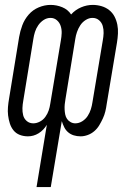

<svg xmlns="http://www.w3.org/2000/svg" viewBox="-20 -548 540 783"><path d="M129 215 171 -39Q165 -29 156.5 -20Q148 -11 137.5 -4.5Q127 2 116 5Q105 8 94 8Q76 8 60.5 2Q45 -4 35 -16.5Q25 -29 20 -45Q15 -61 13 -77.5Q11 -94 12.5 -111.5Q14 -129 17 -146L58 -397Q62 -421 71 -445Q80 -469 97 -488.5Q114 -508 138 -518Q162 -528 186 -528Q211 -528 234 -518.5Q257 -509 270 -489Q287 -508 310.5 -518Q334 -528 358 -528Q376 -528 393.5 -523Q411 -518 425 -507Q439 -496 447 -480.5Q455 -465 458.5 -447.5Q462 -430 461 -411Q460 -392 457 -374L415 -123Q413 -108 409.5 -93.5Q406 -79 399.5 -65Q393 -51 385 -37.5Q377 -24 365 -13.5Q353 -3 338 2.5Q323 8 309 8Q294 8 281 4Q268 0 258 -8.5Q248 -17 242 -29Q236 -41 232 -54L187 215ZM116 -45Q129 -45 142.5 -52Q156 -59 165 -71.5Q174 -84 178.5 -97.5Q183 -111 185 -125L228 -382Q231 -398 231.5 -413Q232 -428 227.5 -442Q223 -456 212 -465.5Q201 -475 186 -475Q171 -475 158 -466.5Q145 -458 136 -445Q127 -432 122.5 -417.5Q118 -403 116 -389L75 -138Q72 -122 71.5 -107Q71 -92 74.5 -78Q78 -64 89 -54.5Q100 -45 116 -45ZM287 -45Q302 -45 315.5 -53.5Q329 -62 337.5 -75Q346 -88 350.5 -102.5Q355 -117 357 -131L399 -382Q402 -398 402.5 -413Q403 -428 399 -442Q395 -456 384 -465.5Q373 -475 357 -475Q343 -475 329.5 -466.5Q316 -458 307.5 -445Q299 -432 294 -417.5Q289 -403 287 -389L247 -144Q245 -133 244 -122.5Q243 -112 243.5 -101.5Q244 -91 246 -81Q248 -71 253.5 -63Q259 -55 268 -50Q277 -45 287 -45Z"/></svg>

Font: Iosevka Light Oblique
Style: Regular
Weight: 300
Italic angle: -9°
Monospace: yes
Designer: Belleve Invis
Foundry: Belleve Invis
Version: Version 32.5.0; ttfautohint (v1.8.4)